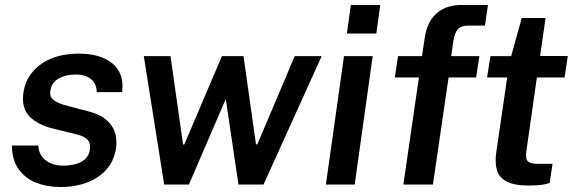

<svg xmlns="http://www.w3.org/2000/svg" viewBox="-20 -743 2314 773"><path d="M222.5 10Q170.5 10 126.2 -7.2Q82 -24.5 55.2 -61.5Q28.5 -98.5 28 -157H134Q136 -128.5 150.8 -110.5Q165.5 -92.5 187.5 -84.2Q209.5 -76 234 -76Q278.5 -76 308 -92Q337.5 -108 342 -141.5Q345.5 -166 332.2 -180.5Q319 -195 286 -202.5L195 -225Q133.5 -239.5 99.8 -273Q66 -306.5 74 -367.5Q80 -413.5 108 -449.5Q136 -485.5 183.8 -506.2Q231.5 -527 298 -527Q386 -527 433.5 -486.8Q481 -446.5 471.5 -372H369.5Q369 -405.5 346.8 -424.2Q324.5 -443 285 -443Q244 -443 215.5 -426.5Q187 -410 182.5 -376Q179 -352.5 197.2 -339Q215.5 -325.5 255 -316L340.5 -293.5Q377.5 -283.5 400.2 -266.5Q423 -249.5 434 -229.2Q445 -209 447.5 -187.8Q450 -166.5 447.5 -148.5Q440.5 -98.5 410.8 -63.2Q381 -28 332.5 -9Q284 10 222.5 10Z M641 0 559 -517H666.5L717 -161.5H722L873.5 -517H960.5L1010.5 -162H1016L1166.5 -517H1275L1041 0H940L889 -344.5L740.5 0Z M1292 0 1365 -517H1480.5L1408 0ZM1376.5 -608 1392.5 -723H1511L1495 -608Z M1604 0 1666.5 -431H1569.5L1582.5 -517H1679L1690.5 -594Q1700 -656 1738 -689.5Q1776 -723 1839 -723H1944.5L1932.5 -640H1864.5Q1835.5 -640 1822.8 -624.8Q1810 -609.5 1805 -577L1796.5 -517H1910L1897 -431H1786L1723 0Z M2110 4Q2050.5 4 2019.8 -12.2Q1989 -28.5 1980.5 -58.5Q1972 -88.5 1978 -130L2022 -431H1941L1954.5 -517H2038L2080.5 -670.5H2176.5L2154.5 -517.5H2266L2253 -431H2141.5L2099.5 -137Q2094.5 -102.5 2105.8 -93Q2117 -83.5 2143.5 -83.5H2204.5L2193 -6.5Q2183 -2.5 2163 0.8Q2143 4 2110 4Z"/></svg>

Font: Public Sans Thin SemiBold
Style: Italic
Weight: 600
Italic angle: -8°
Version: Version 2.001